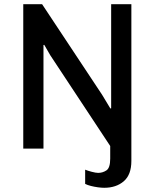

<svg xmlns="http://www.w3.org/2000/svg" viewBox="-20 -706 734 912"><path d="M475 186Q461.5 186 444.5 183.6Q427.5 181.2 411.6 177.2Q395.8 173.2 384.5 167.5V100Q396.5 105 416 110.1Q435.5 115.2 446.5 115.2Q467.5 115.2 485.5 103.4Q503.5 91.5 503.5 47.5V-12.5L218.5 -444L190.2 -493L186.5 -492.2V0H90.5V-686H180L465 -255.8L504.2 -190.8L508 -191.5V-686H604V58.5Q604 124 567.9 155Q531.8 186 475 186Z"/></svg>

Font: Chivo Medium
Style: Regular
Weight: 500
Designer: Hector Gatti
Foundry: Omnibus-Type
Version: Version 2.002